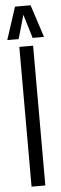

<svg xmlns="http://www.w3.org/2000/svg" viewBox="-82 -930 305 958"><g transform="rotate(-5 71.0 -451.0)"><path d="M36 0V-700H105V0ZM-21 -739 32 -902H110L163 -739H106L70 -858L36 -739Z"/></g></svg>

Font: Georama ExtraCondensed
Style: Regular
Weight: 400
Width: 2
Designer: Jean-Baptiste Levee
Foundry: Production Type
Version: Version 1.000